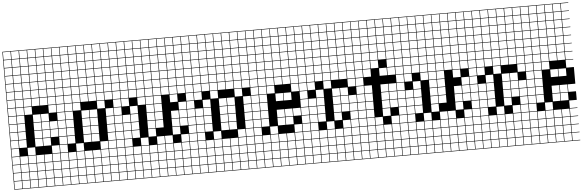

<svg xmlns="http://www.w3.org/2000/svg" viewBox="-69 -1259 5522 1820"><g transform="rotate(-5 2692.5 -349.0)"><path d="M0 307.7V-1004.8H461.5V-1000H389.4V-927.9H461.5V-923.1H389.4V-851H461.5V-846.2H389.4V-774H461.5V-769.2H389.4V-697.1H461.5V-692.3H389.4V-620.2H461.5V-615.4H389.4V-543.3H461.5V-538.5H389.4V-466.3H461.5V-461.5H389.4V-389.4H461.5V-307.7H389.4V-235.6H461.5V-230.8H389.4V-158.7H461.5V-76.9H389.4V-4.8H461.5V0H389.4V72.1H461.5V76.9H389.4V149H461.5V153.8H389.4V226H461.5V230.8H389.4V302.9H461.5V307.7ZM312.5 -927.9H384.6V-1000H312.5ZM81.7 -927.9H153.8V-1000H81.7ZM235.6 -927.9H307.7V-1000H235.6ZM4.8 -927.9H76.9V-1000H4.8ZM158.7 -927.9H230.8V-1000H158.7ZM312.5 -851H384.6V-923.1H312.5ZM81.7 -851H153.8V-923.1H81.7ZM235.6 -851H307.7V-923.1H235.6ZM4.8 -851H76.9V-923.1H4.8ZM158.7 -851H230.8V-923.1H158.7ZM312.5 -774H384.6V-846.2H312.5ZM81.7 -774H153.8V-846.2H81.7ZM235.6 -774H307.7V-846.2H235.6ZM158.7 -774H230.8V-846.2H158.7ZM4.8 -774H76.9V-846.2H4.8ZM312.5 -697.1H384.6V-769.2H312.5ZM235.6 -697.1H307.7V-769.2H235.6ZM81.7 -697.1H153.8V-769.2H81.7ZM158.7 -697.1H230.8V-769.2H158.7ZM4.8 -697.1H76.9V-769.2H4.8ZM235.6 -620.2H307.7V-692.3H235.6ZM4.8 -620.2H76.9V-692.3H4.8ZM158.7 -620.2H230.8V-692.3H158.7ZM81.7 -620.2H153.8V-692.3H81.7ZM312.5 -620.2H384.6V-692.3H312.5ZM235.6 -543.3H307.7V-615.4H235.6ZM4.8 -543.3H76.9V-615.4H4.8ZM158.7 -543.3H230.8V-615.4H158.7ZM81.7 -543.3H153.8V-615.4H81.7ZM312.5 -543.3H384.6V-615.4H312.5ZM235.6 -466.3H307.7V-538.5H235.6ZM81.7 -466.3H153.8V-538.5H81.7ZM4.8 -466.3H76.9V-538.5H4.8ZM312.5 -466.3H384.6V-538.5H312.5ZM158.7 -466.3H230.8V-538.5H158.7ZM230.8 -461.5H158.7V-389.4H230.8ZM81.7 -389.4H153.8V-461.5H81.7ZM4.8 -389.4H76.9V-461.5H4.8ZM81.7 -312.5H153.8V-384.6H81.7ZM312.5 -312.5H384.6V-384.6H312.5ZM235.6 -312.5H307.7V-384.6H235.6ZM4.8 -312.5H76.9V-384.6H4.8ZM81.7 -235.6H153.8V-307.7H81.7ZM312.5 -235.6H384.6V-307.7H312.5ZM235.6 -235.6H307.7V-307.7H235.6ZM4.8 -235.6H76.9V-307.7H4.8ZM81.7 -158.7H153.8V-230.8H81.7ZM235.6 -158.7H307.7V-230.8H235.6ZM312.5 -158.7H384.6V-230.8H312.5ZM4.8 -158.7H76.9V-230.8H4.8ZM81.7 -81.7H153.8V-153.8H81.7ZM4.8 -81.7H76.9V-153.8H4.8ZM235.6 -81.7H307.7V-153.8H235.6ZM312.5 -81.7H384.6V-153.8H312.5ZM158.7 -4.8H230.8V-76.9H158.7ZM4.8 -4.8H76.9V-76.9H4.8ZM158.7 72.1H230.8V0H158.7ZM4.8 72.1H76.9V0H4.8ZM81.7 72.1H153.8V0H81.7ZM235.6 72.1H307.7V0H235.6ZM312.5 72.1H384.6V0H312.5ZM158.7 149H230.8V76.9H158.7ZM312.5 149H384.6V76.9H312.5ZM81.7 149H153.8V76.9H81.7ZM235.6 149H307.7V76.9H235.6ZM4.8 149H76.9V76.9H4.8ZM312.5 226H384.6V153.8H312.5ZM81.7 226H153.8V153.8H81.7ZM235.6 226H307.7V153.8H235.6ZM158.7 226H230.8V153.8H158.7ZM4.8 226H76.9V153.8H4.8ZM312.5 302.9H384.6V230.8H312.5ZM235.6 302.9H307.7V230.8H235.6ZM158.7 302.9H230.8V230.8H158.7ZM4.8 302.9H76.9V230.8H4.8ZM81.7 302.9H153.8V230.8H81.7Z M461.5 307.7V-1004.8H1000V-1000H927.9V-927.9H1000V-923.1H927.9V-851H1000V-846.2H927.9V-774H1000V-769.2H927.9V-697.1H1000V-692.3H927.9V-620.2H1000V-615.4H927.9V-543.3H1000V-538.5H927.9V-466.3H1000V-384.6H927.9V-312.5H1000V-307.7H927.9V-235.6H1000V-230.8H927.9V-158.7H1000V-153.8H927.9V-81.7H1000V-76.9H927.9V-4.8H1000V0H927.9V72.1H1000V76.9H927.9V149H1000V153.8H927.9V226H1000V230.8H927.9V302.9H1000V307.7ZM851 -927.9H923.1V-1000H851ZM774 -927.9H846.2V-1000H774ZM697.1 -927.9H769.2V-1000H697.1ZM620.2 -927.9H692.3V-1000H620.2ZM543.3 -927.9H615.4V-1000H543.3ZM466.3 -927.9H538.5V-1000H466.3ZM620.2 -851H692.3V-923.1H620.2ZM774 -851H846.2V-923.1H774ZM543.3 -851H615.4V-923.1H543.3ZM466.3 -851H538.5V-923.1H466.3ZM697.1 -851H769.2V-923.1H697.1ZM851 -851H923.1V-923.1H851ZM774 -774H846.2V-846.2H774ZM543.3 -774H615.4V-846.2H543.3ZM466.3 -774H538.5V-846.2H466.3ZM851 -774H923.1V-846.2H851ZM697.1 -774H769.2V-846.2H697.1ZM620.2 -774H692.3V-846.2H620.2ZM620.2 -697.1H692.3V-769.2H620.2ZM774 -697.1H846.2V-769.2H774ZM466.3 -697.1H538.5V-769.2H466.3ZM851 -697.1H923.1V-769.2H851ZM543.3 -697.1H615.4V-769.2H543.3ZM697.1 -697.1H769.2V-769.2H697.1ZM774 -620.2H846.2V-692.3H774ZM697.1 -620.2H769.2V-692.3H697.1ZM851 -620.2H923.1V-692.3H851ZM466.3 -620.2H538.5V-692.3H466.3ZM543.3 -620.2H615.4V-692.3H543.3ZM620.2 -620.2H692.3V-692.3H620.2ZM543.3 -543.3H615.4V-615.4H543.3ZM466.3 -543.3H538.5V-615.4H466.3ZM851 -543.3H923.1V-615.4H851ZM697.1 -543.3H769.2V-615.4H697.1ZM774 -543.3H846.2V-615.4H774ZM620.2 -543.3H692.3V-615.4H620.2ZM697.1 -466.3H769.2V-538.5H697.1ZM543.3 -466.3H615.4V-538.5H543.3ZM851 -466.3H923.1V-538.5H851ZM466.3 -466.3H538.5V-538.5H466.3ZM774 -466.3H846.2V-538.5H774ZM620.2 -466.3H692.3V-538.5H620.2ZM620.2 -389.4H692.3V-461.5H620.2ZM851 -389.4H923.1V-461.5H851ZM543.3 -389.4H615.4V-461.5H543.3ZM466.3 -389.4H538.5V-461.5H466.3ZM543.3 -312.5H615.4V-384.6H543.3ZM466.3 -312.5H538.5V-384.6H466.3ZM774 -312.5H846.2V-384.6H774ZM697.1 -312.5H769.2V-384.6H697.1ZM466.3 -235.6H538.5V-307.7H466.3ZM697.1 -235.6H769.2V-307.7H697.1ZM774 -235.6H846.2V-307.7H774ZM543.3 -235.6H615.4V-307.7H543.3ZM697.1 -158.7H769.2V-230.8H697.1ZM466.3 -158.7H538.5V-230.8H466.3ZM543.3 -158.7H615.4V-230.8H543.3ZM774 -158.7H846.2V-230.8H774ZM697.1 -81.7H769.2V-153.8H697.1ZM543.3 -81.7H615.4V-153.8H543.3ZM466.3 -81.7H538.5V-153.8H466.3ZM774 -81.7H846.2V-153.8H774ZM538.5 -76.9H466.3V-4.8H538.5ZM620.2 -4.8H692.3V-76.9H620.2ZM851 -4.8H923.1V-76.9H851ZM774 72.1H846.2V0H774ZM697.1 72.1H769.2V0H697.1ZM620.2 72.1H692.3V0H620.2ZM851 72.1H923.1V0H851ZM466.3 72.1H538.5V0H466.3ZM543.3 72.1H615.4V0H543.3ZM774 149H846.2V76.9H774ZM466.3 149H538.5V76.9H466.3ZM620.2 149H692.3V76.9H620.2ZM851 149H923.1V76.9H851ZM543.3 149H615.4V76.9H543.3ZM697.1 149H769.2V76.9H697.1ZM466.3 226H538.5V153.8H466.3ZM774 226H846.2V153.8H774ZM697.1 226H769.2V153.8H697.1ZM851 226H923.1V153.8H851ZM620.2 226H692.3V153.8H620.2ZM543.3 226H615.4V153.8H543.3ZM774 302.9H846.2V230.8H774ZM697.1 302.9H769.2V230.8H697.1ZM466.3 302.9H538.5V230.8H466.3ZM851 302.9H923.1V230.8H851ZM620.2 302.9H692.3V230.8H620.2ZM543.3 302.9H615.4V230.8H543.3Z M1000 307.7V-1004.8H1692.3V-1000H1620.2V-927.9H1692.3V-923.1H1620.2V-851H1692.3V-846.2H1620.2V-774H1692.3V-769.2H1620.2V-697.1H1692.3V-692.3H1620.2V-620.2H1692.3V-615.4H1620.2V-543.3H1692.3V-538.5H1620.2V-466.3H1692.3V-384.6H1620.2V-312.5H1692.3V-307.7H1620.2V-235.6H1692.3V-230.8H1620.2V-158.7H1692.3V-76.9H1620.2V-4.8H1692.3V0H1620.2V72.1H1692.3V76.9H1620.2V149H1692.3V153.8H1620.2V226H1692.3V230.8H1620.2V302.9H1692.3V307.7ZM1543.3 -927.9H1615.4V-1000H1543.3ZM1466.3 -927.9H1538.5V-1000H1466.3ZM1389.4 -927.9H1461.5V-1000H1389.4ZM1312.5 -927.9H1384.6V-1000H1312.5ZM1235.6 -927.9H1307.7V-1000H1235.6ZM1158.7 -927.9H1230.8V-1000H1158.7ZM1081.7 -927.9H1153.8V-1000H1081.7ZM1004.8 -927.9H1076.9V-1000H1004.8ZM1235.6 -851H1307.7V-923.1H1235.6ZM1389.4 -851H1461.5V-923.1H1389.4ZM1081.7 -851H1153.8V-923.1H1081.7ZM1004.8 -851H1076.9V-923.1H1004.8ZM1543.3 -851H1615.4V-923.1H1543.3ZM1158.7 -851H1230.8V-923.1H1158.7ZM1312.5 -851H1384.6V-923.1H1312.5ZM1466.3 -851H1538.5V-923.1H1466.3ZM1466.3 -774H1538.5V-846.2H1466.3ZM1389.4 -774H1461.5V-846.2H1389.4ZM1235.6 -774H1307.7V-846.2H1235.6ZM1004.8 -774H1076.9V-846.2H1004.8ZM1543.3 -774H1615.4V-846.2H1543.3ZM1081.7 -774H1153.8V-846.2H1081.7ZM1158.7 -774H1230.8V-846.2H1158.7ZM1312.5 -774H1384.6V-846.2H1312.5ZM1466.3 -697.1H1538.5V-769.2H1466.3ZM1235.6 -697.1H1307.7V-769.2H1235.6ZM1312.5 -697.1H1384.6V-769.2H1312.5ZM1081.7 -697.1H1153.8V-769.2H1081.7ZM1543.3 -697.1H1615.4V-769.2H1543.3ZM1004.8 -697.1H1076.9V-769.2H1004.8ZM1158.7 -697.1H1230.8V-769.2H1158.7ZM1389.4 -697.1H1461.5V-769.2H1389.4ZM1543.3 -620.2H1615.4V-692.3H1543.3ZM1081.7 -620.2H1153.8V-692.3H1081.7ZM1466.3 -620.2H1538.5V-692.3H1466.3ZM1158.7 -620.2H1230.8V-692.3H1158.7ZM1004.8 -620.2H1076.9V-692.3H1004.8ZM1312.5 -620.2H1384.6V-692.3H1312.5ZM1235.6 -620.2H1307.7V-692.3H1235.6ZM1389.4 -620.2H1461.5V-692.3H1389.4ZM1389.4 -543.3H1461.5V-615.4H1389.4ZM1158.7 -543.3H1230.8V-615.4H1158.7ZM1466.3 -543.3H1538.5V-615.4H1466.3ZM1235.6 -543.3H1307.7V-615.4H1235.6ZM1081.7 -543.3H1153.8V-615.4H1081.7ZM1312.5 -543.3H1384.6V-615.4H1312.5ZM1543.3 -543.3H1615.4V-615.4H1543.3ZM1004.8 -543.3H1076.9V-615.4H1004.8ZM1158.7 -466.3H1230.8V-538.5H1158.7ZM1081.7 -466.3H1153.8V-538.5H1081.7ZM1389.4 -466.3H1461.5V-538.5H1389.4ZM1312.5 -466.3H1384.6V-538.5H1312.5ZM1543.3 -466.3H1615.4V-538.5H1543.3ZM1004.8 -466.3H1076.9V-538.5H1004.8ZM1235.6 -466.3H1307.7V-538.5H1235.6ZM1466.3 -466.3H1538.5V-538.5H1466.3ZM1235.6 -389.4H1307.7V-461.5H1235.6ZM1389.4 -389.4H1461.5V-461.5H1389.4ZM1004.8 -389.4H1076.9V-461.5H1004.8ZM1081.7 -389.4H1153.8V-461.5H1081.7ZM1543.3 -389.4H1615.4V-461.5H1543.3ZM1312.5 -389.4H1384.6V-461.5H1312.5ZM1076.9 -384.6H1004.8V-312.5H1076.9ZM1312.5 -312.5H1384.6V-384.6H1312.5ZM1389.4 -312.5H1461.5V-384.6H1389.4ZM1158.7 -312.5H1230.8V-384.6H1158.7ZM1312.5 -235.6H1384.6V-307.7H1312.5ZM1543.3 -235.6H1615.4V-307.7H1543.3ZM1004.8 -235.6H1076.9V-307.7H1004.8ZM1081.7 -235.6H1153.8V-307.7H1081.7ZM1389.4 -235.6H1461.5V-307.7H1389.4ZM1158.7 -235.6H1230.8V-307.7H1158.7ZM1004.8 -158.7H1076.9V-230.8H1004.8ZM1312.5 -158.7H1384.6V-230.8H1312.5ZM1543.3 -158.7H1615.4V-230.8H1543.3ZM1081.7 -158.7H1153.8V-230.8H1081.7ZM1158.7 -158.7H1230.8V-230.8H1158.7ZM1389.4 -158.7H1461.5V-230.8H1389.4ZM1312.5 -81.7H1384.6V-153.8H1312.5ZM1081.7 -81.7H1153.8V-153.8H1081.7ZM1543.3 -81.7H1615.4V-153.8H1543.3ZM1004.8 -81.7H1076.9V-153.8H1004.8ZM1158.7 -81.7H1230.8V-153.8H1158.7ZM1081.7 -4.8H1153.8V-76.9H1081.7ZM1235.6 -4.8H1307.7V-76.9H1235.6ZM1466.3 -4.8H1538.5V-76.9H1466.3ZM1389.4 -4.8H1461.5V-76.9H1389.4ZM1004.8 -4.8H1076.9V-76.9H1004.8ZM1312.5 72.1H1384.6V0H1312.5ZM1389.4 72.1H1461.5V0H1389.4ZM1158.7 72.1H1230.8V0H1158.7ZM1081.7 72.1H1153.8V0H1081.7ZM1004.8 72.1H1076.9V0H1004.8ZM1235.6 72.1H1307.7V0H1235.6ZM1543.3 72.1H1615.4V0H1543.3ZM1466.3 72.1H1538.5V0H1466.3ZM1466.3 149H1538.5V76.9H1466.3ZM1158.7 149H1230.8V76.9H1158.7ZM1004.8 149H1076.9V76.9H1004.8ZM1312.5 149H1384.6V76.9H1312.5ZM1543.3 149H1615.4V76.9H1543.3ZM1235.6 149H1307.7V76.9H1235.6ZM1081.7 149H1153.8V76.9H1081.7ZM1389.4 149H1461.5V76.9H1389.4ZM1389.4 226H1461.5V153.8H1389.4ZM1158.7 226H1230.8V153.8H1158.7ZM1235.6 226H1307.7V153.8H1235.6ZM1543.3 226H1615.4V153.8H1543.3ZM1466.3 226H1538.5V153.8H1466.3ZM1004.8 226H1076.9V153.8H1004.8ZM1312.5 226H1384.6V153.8H1312.5ZM1081.7 226H1153.8V153.8H1081.7ZM1158.7 302.9H1230.8V230.8H1158.7ZM1389.4 302.9H1461.5V230.8H1389.4ZM1543.3 302.9H1615.4V230.8H1543.3ZM1466.3 302.9H1538.5V230.8H1466.3ZM1312.5 302.9H1384.6V230.8H1312.5ZM1235.6 302.9H1307.7V230.8H1235.6ZM1081.7 302.9H1153.8V230.8H1081.7ZM1004.8 302.9H1076.9V230.8H1004.8Z M1692.3 307.7V-1004.8H2307.7V-1000H2235.6V-927.9H2307.7V-923.1H2235.6V-851H2307.7V-846.2H2235.6V-774H2307.7V-769.2H2235.6V-697.1H2307.7V-692.3H2235.6V-620.2H2307.7V-615.4H2235.6V-543.3H2307.7V-538.5H2235.6V-466.3H2307.7V-384.6H2235.6V-312.5H2307.7V-307.7H2235.6V-235.6H2307.7V-230.8H2235.6V-158.7H2307.7V-153.8H2235.6V-81.7H2307.7V-76.9H2235.6V-4.8H2307.7V0H2235.6V72.1H2307.7V76.9H2235.6V149H2307.7V153.8H2235.6V226H2307.7V230.8H2235.6V302.9H2307.7V307.7ZM2158.7 -927.9H2230.8V-1000H2158.7ZM1927.9 -927.9H2000V-1000H1927.9ZM2081.7 -927.9H2153.8V-1000H2081.7ZM1851 -927.9H1923.1V-1000H1851ZM1774 -927.9H1846.2V-1000H1774ZM1697.1 -927.9H1769.2V-1000H1697.1ZM2004.8 -927.9H2076.9V-1000H2004.8ZM2158.7 -851H2230.8V-923.1H2158.7ZM1927.9 -851H2000V-923.1H1927.9ZM1697.1 -851H1769.2V-923.1H1697.1ZM2081.7 -851H2153.8V-923.1H2081.7ZM1774 -851H1846.2V-923.1H1774ZM1851 -851H1923.1V-923.1H1851ZM2004.8 -851H2076.9V-923.1H2004.8ZM2158.7 -774H2230.8V-846.2H2158.7ZM1927.9 -774H2000V-846.2H1927.9ZM2004.8 -774H2076.9V-846.2H2004.8ZM1697.1 -774H1769.2V-846.2H1697.1ZM2081.7 -774H2153.8V-846.2H2081.7ZM1774 -774H1846.2V-846.2H1774ZM1851 -774H1923.1V-846.2H1851ZM2158.7 -697.1H2230.8V-769.2H2158.7ZM2004.8 -697.1H2076.9V-769.2H2004.8ZM1927.9 -697.1H2000V-769.2H1927.9ZM1697.1 -697.1H1769.2V-769.2H1697.1ZM2081.7 -697.1H2153.8V-769.2H2081.7ZM1851 -697.1H1923.1V-769.2H1851ZM1774 -697.1H1846.2V-769.2H1774ZM1774 -620.2H1846.2V-692.3H1774ZM2081.7 -620.2H2153.8V-692.3H2081.7ZM1697.1 -620.2H1769.2V-692.3H1697.1ZM1927.9 -620.2H2000V-692.3H1927.9ZM2004.8 -620.2H2076.9V-692.3H2004.8ZM1851 -620.2H1923.1V-692.3H1851ZM2158.7 -620.2H2230.8V-692.3H2158.7ZM1774 -543.3H1846.2V-615.4H1774ZM2081.7 -543.3H2153.8V-615.4H2081.7ZM1697.1 -543.3H1769.2V-615.4H1697.1ZM2004.8 -543.3H2076.9V-615.4H2004.8ZM1927.9 -543.3H2000V-615.4H1927.9ZM2158.7 -543.3H2230.8V-615.4H2158.7ZM1851 -543.3H1923.1V-615.4H1851ZM1851 -466.3H1923.1V-538.5H1851ZM2004.8 -466.3H2076.9V-538.5H2004.8ZM1774 -466.3H1846.2V-538.5H1774ZM2081.7 -466.3H2153.8V-538.5H2081.7ZM1697.1 -466.3H1769.2V-538.5H1697.1ZM2158.7 -466.3H2230.8V-538.5H2158.7ZM1927.9 -466.3H2000V-538.5H1927.9ZM1774 -389.4H1846.2V-461.5H1774ZM1697.1 -389.4H1769.2V-461.5H1697.1ZM2158.7 -389.4H2230.8V-461.5H2158.7ZM1927.9 -389.4H2000V-461.5H1927.9ZM1769.2 -384.6H1697.1V-312.5H1769.2ZM1851 -312.5H1923.1V-384.6H1851ZM2004.8 -312.5H2076.9V-384.6H2004.8ZM2081.7 -312.5H2153.8V-384.6H2081.7ZM1851 -235.6H1923.1V-307.7H1851ZM1697.1 -235.6H1769.2V-307.7H1697.1ZM2004.8 -235.6H2076.9V-307.7H2004.8ZM2081.7 -235.6H2153.8V-307.7H2081.7ZM1774 -235.6H1846.2V-307.7H1774ZM1697.1 -158.7H1769.2V-230.8H1697.1ZM1851 -158.7H1923.1V-230.8H1851ZM2004.8 -158.7H2076.9V-230.8H2004.8ZM2081.7 -158.7H2153.8V-230.8H2081.7ZM1774 -158.7H1846.2V-230.8H1774ZM1697.1 -81.7H1769.2V-153.8H1697.1ZM1774 -81.7H1846.2V-153.8H1774ZM2004.8 -81.7H2076.9V-153.8H2004.8ZM1851 -81.7H1923.1V-153.8H1851ZM2081.7 -81.7H2153.8V-153.8H2081.7ZM1927.9 -4.8H2000V-76.9H1927.9ZM1697.1 -4.8H1769.2V-76.9H1697.1ZM2158.7 -4.8H2230.8V-76.9H2158.7ZM1774 -4.8H1846.2V-76.9H1774ZM2081.7 72.1H2153.8V0H2081.7ZM1851 72.1H1923.1V0H1851ZM2004.8 72.1H2076.9V0H2004.8ZM1774 72.1H1846.2V0H1774ZM2158.7 72.1H2230.8V0H2158.7ZM1697.1 72.1H1769.2V0H1697.1ZM1927.9 72.1H2000V0H1927.9ZM2081.7 149H2153.8V76.9H2081.7ZM1851 149H1923.1V76.9H1851ZM2004.8 149H2076.9V76.9H2004.8ZM1774 149H1846.2V76.9H1774ZM2158.7 149H2230.8V76.9H2158.7ZM1927.9 149H2000V76.9H1927.9ZM1697.1 149H1769.2V76.9H1697.1ZM2081.7 226H2153.8V153.8H2081.7ZM1851 226H1923.1V153.8H1851ZM1774 226H1846.2V153.8H1774ZM2004.8 226H2076.9V153.8H2004.8ZM2158.7 226H2230.8V153.8H2158.7ZM1927.9 226H2000V153.8H1927.9ZM1697.1 226H1769.2V153.8H1697.1ZM2081.7 302.9H2153.8V230.8H2081.7ZM1851 302.9H1923.1V230.8H1851ZM1774 302.9H1846.2V230.8H1774ZM2158.7 302.9H2230.8V230.8H2158.7ZM2004.8 302.9H2076.9V230.8H2004.8ZM1927.9 302.9H2000V230.8H1927.9ZM1697.1 302.9H1769.2V230.8H1697.1Z M2307.7 307.7V-1004.8H2769.2V-1000H2697.1V-927.9H2769.2V-923.1H2697.1V-851H2769.2V-846.2H2697.1V-774H2769.2V-769.2H2697.1V-697.1H2769.2V-692.3H2697.1V-620.2H2769.2V-615.4H2697.1V-543.3H2769.2V-538.5H2697.1V-466.3H2769.2V-461.5H2697.1V-389.4H2769.2V-230.8H2697.1V-158.7H2769.2V-76.9H2697.1V-4.8H2769.2V0H2697.1V72.1H2769.2V76.9H2697.1V149H2769.2V153.8H2697.1V226H2769.2V230.8H2697.1V302.9H2769.2V307.7ZM2620.2 -927.9H2692.3V-1000H2620.2ZM2389.4 -927.9H2461.5V-1000H2389.4ZM2466.3 -927.9H2538.5V-1000H2466.3ZM2312.5 -927.9H2384.6V-1000H2312.5ZM2543.3 -927.9H2615.4V-1000H2543.3ZM2620.2 -851H2692.3V-923.1H2620.2ZM2543.3 -851H2615.4V-923.1H2543.3ZM2466.3 -851H2538.5V-923.1H2466.3ZM2389.4 -851H2461.5V-923.1H2389.4ZM2312.5 -851H2384.6V-923.1H2312.5ZM2620.2 -774H2692.3V-846.2H2620.2ZM2389.4 -774H2461.5V-846.2H2389.4ZM2312.5 -774H2384.6V-846.2H2312.5ZM2466.3 -774H2538.5V-846.2H2466.3ZM2543.3 -774H2615.4V-846.2H2543.3ZM2620.2 -697.1H2692.3V-769.2H2620.2ZM2312.5 -697.1H2384.6V-769.2H2312.5ZM2389.4 -697.1H2461.5V-769.2H2389.4ZM2466.3 -697.1H2538.5V-769.2H2466.3ZM2543.3 -697.1H2615.4V-769.2H2543.3ZM2620.2 -620.2H2692.3V-692.3H2620.2ZM2543.3 -620.2H2615.4V-692.3H2543.3ZM2312.5 -620.2H2384.6V-692.3H2312.5ZM2466.3 -620.2H2538.5V-692.3H2466.3ZM2389.4 -620.2H2461.5V-692.3H2389.4ZM2620.2 -543.3H2692.3V-615.4H2620.2ZM2389.4 -543.3H2461.5V-615.4H2389.4ZM2466.3 -543.3H2538.5V-615.4H2466.3ZM2312.5 -543.3H2384.6V-615.4H2312.5ZM2543.3 -543.3H2615.4V-615.4H2543.3ZM2389.4 -466.3H2461.5V-538.5H2389.4ZM2466.3 -466.3H2538.5V-538.5H2466.3ZM2312.5 -466.3H2384.6V-538.5H2312.5ZM2543.3 -466.3H2615.4V-538.5H2543.3ZM2620.2 -466.3H2692.3V-538.5H2620.2ZM2389.4 -389.4H2461.5V-461.5H2389.4ZM2466.3 -389.4H2538.5V-461.5H2466.3ZM2312.5 -389.4H2384.6V-461.5H2312.5ZM2389.4 -312.5H2461.5V-384.6H2389.4ZM2620.2 -312.5H2692.3V-384.6H2620.2ZM2312.5 -312.5H2384.6V-384.6H2312.5ZM2543.3 -312.5H2615.4V-384.6H2543.3ZM2389.4 -235.6H2461.5V-307.7H2389.4ZM2312.5 -235.6H2384.6V-307.7H2312.5ZM2389.4 -158.7H2461.5V-230.8H2389.4ZM2620.2 -158.7H2692.3V-230.8H2620.2ZM2312.5 -158.7H2384.6V-230.8H2312.5ZM2543.3 -158.7H2615.4V-230.8H2543.3ZM2620.2 -81.7H2692.3V-153.8H2620.2ZM2389.4 -81.7H2461.5V-153.8H2389.4ZM2312.5 -81.7H2384.6V-153.8H2312.5ZM2543.3 -81.7H2615.4V-153.8H2543.3ZM2384.6 -76.9H2312.5V-4.8H2384.6ZM2466.3 -4.8H2538.5V-76.9H2466.3ZM2543.3 72.1H2615.4V0H2543.3ZM2620.2 72.1H2692.3V0H2620.2ZM2389.4 72.1H2461.5V0H2389.4ZM2312.5 72.1H2384.6V0H2312.5ZM2466.3 72.1H2538.5V0H2466.3ZM2543.3 149H2615.4V76.9H2543.3ZM2466.3 149H2538.5V76.9H2466.3ZM2620.2 149H2692.3V76.9H2620.2ZM2389.4 149H2461.5V76.9H2389.4ZM2312.5 149H2384.6V76.9H2312.5ZM2543.3 226H2615.4V153.8H2543.3ZM2466.3 226H2538.5V153.8H2466.3ZM2620.2 226H2692.3V153.8H2620.2ZM2389.4 226H2461.5V153.8H2389.4ZM2312.5 226H2384.6V153.8H2312.5ZM2543.3 302.9H2615.4V230.8H2543.3ZM2620.2 302.9H2692.3V230.8H2620.2ZM2466.3 302.9H2538.5V230.8H2466.3ZM2389.4 302.9H2461.5V230.8H2389.4ZM2312.5 302.9H2384.6V230.8H2312.5Z M2769.2 307.7V-1004.8H3307.7V-1000H3235.6V-927.9H3307.7V-923.1H3235.6V-851H3307.7V-846.2H3235.6V-774H3307.7V-769.2H3235.6V-697.1H3307.7V-692.3H3235.6V-620.2H3307.7V-615.4H3235.6V-543.3H3307.7V-538.5H3235.6V-466.3H3307.7V-461.5H3235.6V-389.4H3307.7V-307.7H3235.6V-235.6H3307.7V-230.8H3235.6V-158.7H3307.7V-153.8H3235.6V-81.7H3307.7V-76.9H3235.6V-4.8H3307.7V0H3235.6V72.1H3307.7V76.9H3235.6V149H3307.7V153.8H3235.6V226H3307.7V230.8H3235.6V302.9H3307.7V307.7ZM3158.7 -927.9H3230.8V-1000H3158.7ZM3081.7 -927.9H3153.8V-1000H3081.7ZM3004.8 -927.9H3076.9V-1000H3004.8ZM2927.9 -927.9H3000V-1000H2927.9ZM2851 -927.9H2923.1V-1000H2851ZM2774 -927.9H2846.2V-1000H2774ZM3158.7 -851H3230.8V-923.1H3158.7ZM3081.7 -851H3153.8V-923.1H3081.7ZM3004.8 -851H3076.9V-923.1H3004.8ZM2927.9 -851H3000V-923.1H2927.9ZM2851 -851H2923.1V-923.1H2851ZM2774 -851H2846.2V-923.1H2774ZM2927.9 -774H3000V-846.2H2927.9ZM2774 -774H2846.2V-846.2H2774ZM3158.7 -774H3230.8V-846.2H3158.7ZM3004.8 -774H3076.9V-846.2H3004.8ZM2851 -774H2923.1V-846.2H2851ZM3081.7 -774H3153.8V-846.2H3081.7ZM2774 -697.1H2846.2V-769.2H2774ZM3158.7 -697.1H3230.8V-769.2H3158.7ZM3004.8 -697.1H3076.9V-769.2H3004.8ZM2851 -697.1H2923.1V-769.2H2851ZM2927.9 -697.1H3000V-769.2H2927.9ZM3081.7 -697.1H3153.8V-769.2H3081.7ZM2774 -620.2H2846.2V-692.3H2774ZM3158.7 -620.2H3230.8V-692.3H3158.7ZM3004.8 -620.2H3076.9V-692.3H3004.8ZM2851 -620.2H2923.1V-692.3H2851ZM3081.7 -620.2H3153.8V-692.3H3081.7ZM2927.9 -620.2H3000V-692.3H2927.9ZM3158.7 -543.3H3230.8V-615.4H3158.7ZM3004.8 -543.3H3076.9V-615.4H3004.8ZM2851 -543.3H2923.1V-615.4H2851ZM2774 -543.3H2846.2V-615.4H2774ZM3081.7 -543.3H3153.8V-615.4H3081.7ZM2927.9 -543.3H3000V-615.4H2927.9ZM2774 -466.3H2846.2V-538.5H2774ZM3004.8 -466.3H3076.9V-538.5H3004.8ZM3158.7 -466.3H3230.8V-538.5H3158.7ZM2851 -466.3H2923.1V-538.5H2851ZM3081.7 -466.3H3153.8V-538.5H3081.7ZM2927.9 -466.3H3000V-538.5H2927.9ZM3004.8 -389.4H3076.9V-461.5H3004.8ZM2851 -389.4H2923.1V-461.5H2851ZM2774 -389.4H2846.2V-461.5H2774ZM2927.9 -312.5H3000V-384.6H2927.9ZM2774 -312.5H2846.2V-384.6H2774ZM3081.7 -312.5H3153.8V-384.6H3081.7ZM3158.7 -312.5H3230.8V-384.6H3158.7ZM2927.9 -235.6H3000V-307.7H2927.9ZM3081.7 -235.6H3153.8V-307.7H3081.7ZM2851 -235.6H2923.1V-307.7H2851ZM3158.7 -235.6H3230.8V-307.7H3158.7ZM2774 -235.6H2846.2V-307.7H2774ZM3000 -230.8H2927.9V-158.7H3000ZM2851 -158.7H2923.1V-230.8H2851ZM3158.7 -158.7H3230.8V-230.8H3158.7ZM2774 -158.7H2846.2V-230.8H2774ZM3081.7 -158.7H3153.8V-230.8H3081.7ZM2851 -81.7H2923.1V-153.8H2851ZM2927.9 -81.7H3000V-153.8H2927.9ZM2774 -81.7H2846.2V-153.8H2774ZM3081.7 -81.7H3153.8V-153.8H3081.7ZM3004.8 -4.8H3076.9V-76.9H3004.8ZM2851 -4.8H2923.1V-76.9H2851ZM2774 -4.8H2846.2V-76.9H2774ZM3158.7 -4.8H3230.8V-76.9H3158.7ZM3081.7 72.1H3153.8V0H3081.7ZM2927.9 72.1H3000V0H2927.9ZM3004.8 72.1H3076.9V0H3004.8ZM3158.7 72.1H3230.8V0H3158.7ZM2774 72.1H2846.2V0H2774ZM2851 72.1H2923.1V0H2851ZM3081.7 149H3153.8V76.9H3081.7ZM2927.9 149H3000V76.9H2927.9ZM2774 149H2846.2V76.9H2774ZM3158.7 149H3230.8V76.9H3158.7ZM3004.8 149H3076.9V76.9H3004.8ZM2851 149H2923.1V76.9H2851ZM3081.7 226H3153.8V153.8H3081.7ZM2927.9 226H3000V153.8H2927.9ZM2774 226H2846.2V153.8H2774ZM3158.7 226H3230.8V153.8H3158.7ZM3004.8 226H3076.9V153.8H3004.8ZM2851 226H2923.1V153.8H2851ZM3158.7 302.9H3230.8V230.8H3158.7ZM3081.7 302.9H3153.8V230.8H3081.7ZM3004.8 302.9H3076.9V230.8H3004.8ZM2851 302.9H2923.1V230.8H2851ZM2774 302.9H2846.2V230.8H2774ZM2927.9 302.9H3000V230.8H2927.9Z M3307.7 307.7V-1004.8H3692.3V-1000H3620.2V-927.9H3692.3V-923.1H3620.2V-851H3692.3V-846.2H3620.2V-774H3692.3V-769.2H3620.2V-697.1H3692.3V-692.3H3620.2V-620.2H3692.3V-615.4H3620.2V-543.3H3692.3V-538.5H3620.2V-466.3H3692.3V-384.6H3620.2V-312.5H3692.3V-307.7H3620.2V-235.6H3692.3V-230.8H3620.2V-158.7H3692.3V-76.9H3620.2V-4.8H3692.3V0H3620.2V72.1H3692.3V76.9H3620.2V149H3692.3V153.8H3620.2V226H3692.3V230.8H3620.2V302.9H3692.3V307.7ZM3543.3 -927.9H3615.4V-1000H3543.3ZM3466.3 -927.9H3538.5V-1000H3466.3ZM3389.4 -927.9H3461.5V-1000H3389.4ZM3312.5 -927.9H3384.6V-1000H3312.5ZM3543.3 -851H3615.4V-923.1H3543.3ZM3466.3 -851H3538.5V-923.1H3466.3ZM3389.4 -851H3461.5V-923.1H3389.4ZM3312.5 -851H3384.6V-923.1H3312.5ZM3543.3 -774H3615.4V-846.2H3543.3ZM3466.3 -774H3538.5V-846.2H3466.3ZM3389.4 -774H3461.5V-846.2H3389.4ZM3312.5 -774H3384.6V-846.2H3312.5ZM3543.3 -697.1H3615.4V-769.2H3543.3ZM3466.3 -697.1H3538.5V-769.2H3466.3ZM3312.5 -697.1H3384.6V-769.2H3312.5ZM3389.4 -697.1H3461.5V-769.2H3389.4ZM3543.3 -620.2H3615.4V-692.3H3543.3ZM3466.3 -620.2H3538.5V-692.3H3466.3ZM3312.5 -620.2H3384.6V-692.3H3312.5ZM3389.4 -620.2H3461.5V-692.3H3389.4ZM3389.4 -543.3H3461.5V-615.4H3389.4ZM3466.3 -543.3H3538.5V-615.4H3466.3ZM3312.5 -543.3H3384.6V-615.4H3312.5ZM3543.3 -466.3H3615.4V-538.5H3543.3ZM3389.4 -466.3H3461.5V-538.5H3389.4ZM3312.5 -466.3H3384.6V-538.5H3312.5ZM3312.5 -389.4H3384.6V-461.5H3312.5ZM3543.3 -312.5H3615.4V-384.6H3543.3ZM3389.4 -312.5H3461.5V-384.6H3389.4ZM3312.5 -312.5H3384.6V-384.6H3312.5ZM3389.4 -235.6H3461.5V-307.7H3389.4ZM3543.3 -235.6H3615.4V-307.7H3543.3ZM3312.5 -235.6H3384.6V-307.7H3312.5ZM3389.4 -158.7H3461.5V-230.8H3389.4ZM3543.3 -158.7H3615.4V-230.8H3543.3ZM3312.5 -158.7H3384.6V-230.8H3312.5ZM3615.4 -153.8H3543.3V-81.7H3615.4ZM3312.5 -81.7H3384.6V-153.8H3312.5ZM3389.4 -81.7H3461.5V-153.8H3389.4ZM3466.3 -4.8H3538.5V-76.9H3466.3ZM3312.5 -4.8H3384.6V-76.9H3312.5ZM3389.4 -4.8H3461.5V-76.9H3389.4ZM3466.3 72.1H3538.5V0H3466.3ZM3543.3 72.1H3615.4V0H3543.3ZM3312.5 72.1H3384.6V0H3312.5ZM3389.4 72.1H3461.5V0H3389.4ZM3466.3 149H3538.5V76.9H3466.3ZM3543.3 149H3615.4V76.9H3543.3ZM3389.4 149H3461.5V76.9H3389.4ZM3312.5 149H3384.6V76.9H3312.5ZM3466.3 226H3538.5V153.8H3466.3ZM3543.3 226H3615.4V153.8H3543.3ZM3389.4 226H3461.5V153.8H3389.4ZM3312.5 226H3384.6V153.8H3312.5ZM3466.3 302.9H3538.5V230.8H3466.3ZM3389.4 302.9H3461.5V230.8H3389.4ZM3543.3 302.9H3615.4V230.8H3543.3ZM3312.5 302.9H3384.6V230.8H3312.5Z M3692.3 307.7V-1004.8H4384.6V-1000H4312.5V-927.9H4384.6V-923.1H4312.5V-851H4384.6V-846.2H4312.5V-774H4384.6V-769.2H4312.5V-697.1H4384.6V-692.3H4312.5V-620.2H4384.6V-615.4H4312.5V-543.3H4384.6V-538.5H4312.5V-466.3H4384.6V-384.6H4312.5V-312.5H4384.6V-307.7H4312.5V-235.6H4384.6V-230.8H4312.5V-158.7H4384.6V-76.9H4312.5V-4.8H4384.6V0H4312.5V72.1H4384.6V76.9H4312.5V149H4384.6V153.8H4312.5V226H4384.6V230.8H4312.5V302.9H4384.6V307.7ZM4235.6 -927.9H4307.7V-1000H4235.6ZM4158.7 -927.9H4230.8V-1000H4158.7ZM4081.7 -927.9H4153.8V-1000H4081.7ZM4004.8 -927.9H4076.9V-1000H4004.8ZM3927.9 -927.9H4000V-1000H3927.9ZM3851 -927.9H3923.1V-1000H3851ZM3774 -927.9H3846.2V-1000H3774ZM3697.1 -927.9H3769.2V-1000H3697.1ZM3927.9 -851H4000V-923.1H3927.9ZM4081.7 -851H4153.8V-923.1H4081.7ZM3774 -851H3846.2V-923.1H3774ZM3697.1 -851H3769.2V-923.1H3697.1ZM4235.6 -851H4307.7V-923.1H4235.6ZM3851 -851H3923.1V-923.1H3851ZM4004.8 -851H4076.9V-923.1H4004.8ZM4158.7 -851H4230.8V-923.1H4158.7ZM4158.7 -774H4230.8V-846.2H4158.7ZM4081.7 -774H4153.8V-846.2H4081.7ZM3927.9 -774H4000V-846.2H3927.9ZM3697.1 -774H3769.2V-846.2H3697.1ZM4235.6 -774H4307.7V-846.2H4235.6ZM3774 -774H3846.2V-846.2H3774ZM3851 -774H3923.1V-846.2H3851ZM4004.8 -774H4076.9V-846.2H4004.8ZM4158.7 -697.1H4230.8V-769.2H4158.7ZM3927.9 -697.1H4000V-769.2H3927.9ZM4004.8 -697.1H4076.9V-769.2H4004.8ZM3774 -697.1H3846.2V-769.2H3774ZM4235.6 -697.1H4307.7V-769.2H4235.6ZM3697.1 -697.1H3769.2V-769.2H3697.1ZM3851 -697.1H3923.1V-769.2H3851ZM4081.7 -697.1H4153.8V-769.2H4081.7ZM4235.6 -620.2H4307.7V-692.3H4235.6ZM3774 -620.2H3846.2V-692.3H3774ZM4158.7 -620.2H4230.8V-692.3H4158.7ZM3851 -620.2H3923.1V-692.3H3851ZM3697.1 -620.2H3769.2V-692.3H3697.1ZM4004.8 -620.2H4076.9V-692.3H4004.8ZM3927.9 -620.2H4000V-692.3H3927.9ZM4081.7 -620.2H4153.8V-692.3H4081.7ZM4081.7 -543.3H4153.8V-615.4H4081.7ZM3851 -543.3H3923.1V-615.4H3851ZM4158.7 -543.3H4230.8V-615.4H4158.7ZM3927.9 -543.3H4000V-615.4H3927.9ZM3774 -543.3H3846.2V-615.4H3774ZM4004.8 -543.3H4076.9V-615.4H4004.8ZM4235.6 -543.3H4307.7V-615.4H4235.6ZM3697.1 -543.3H3769.2V-615.4H3697.1ZM3851 -466.3H3923.1V-538.5H3851ZM3774 -466.3H3846.2V-538.5H3774ZM4081.7 -466.3H4153.8V-538.5H4081.7ZM4004.8 -466.3H4076.9V-538.5H4004.8ZM4235.6 -466.3H4307.7V-538.5H4235.6ZM3697.1 -466.3H3769.2V-538.5H3697.1ZM3927.9 -466.3H4000V-538.5H3927.9ZM4158.7 -466.3H4230.8V-538.5H4158.7ZM3927.9 -389.4H4000V-461.5H3927.9ZM4081.7 -389.4H4153.8V-461.5H4081.7ZM3697.1 -389.4H3769.2V-461.5H3697.1ZM3774 -389.4H3846.2V-461.5H3774ZM4235.6 -389.4H4307.7V-461.5H4235.6ZM4004.8 -389.4H4076.9V-461.5H4004.8ZM3769.2 -384.6H3697.1V-312.5H3769.2ZM4004.8 -312.5H4076.9V-384.6H4004.8ZM4081.7 -312.5H4153.8V-384.6H4081.7ZM3851 -312.5H3923.1V-384.6H3851ZM4004.8 -235.6H4076.9V-307.7H4004.8ZM4235.6 -235.6H4307.7V-307.7H4235.6ZM3697.1 -235.6H3769.2V-307.7H3697.1ZM3774 -235.6H3846.2V-307.7H3774ZM4081.7 -235.6H4153.8V-307.7H4081.7ZM3851 -235.6H3923.1V-307.7H3851ZM3697.1 -158.7H3769.2V-230.8H3697.1ZM4004.8 -158.7H4076.9V-230.8H4004.8ZM4235.6 -158.7H4307.7V-230.8H4235.6ZM3774 -158.7H3846.2V-230.8H3774ZM3851 -158.7H3923.1V-230.8H3851ZM4081.7 -158.7H4153.8V-230.8H4081.7ZM4004.8 -81.7H4076.9V-153.8H4004.8ZM3774 -81.7H3846.2V-153.8H3774ZM4235.6 -81.7H4307.7V-153.8H4235.6ZM3697.1 -81.7H3769.2V-153.8H3697.1ZM3851 -81.7H3923.1V-153.8H3851ZM3774 -4.8H3846.2V-76.9H3774ZM3927.9 -4.8H4000V-76.9H3927.9ZM4158.7 -4.8H4230.8V-76.9H4158.7ZM4081.7 -4.8H4153.8V-76.9H4081.7ZM3697.1 -4.8H3769.2V-76.9H3697.1ZM4004.8 72.1H4076.9V0H4004.8ZM4081.7 72.1H4153.8V0H4081.7ZM3851 72.1H3923.1V0H3851ZM3774 72.1H3846.2V0H3774ZM3697.1 72.1H3769.2V0H3697.1ZM3927.9 72.1H4000V0H3927.9ZM4235.6 72.1H4307.7V0H4235.6ZM4158.7 72.1H4230.8V0H4158.7ZM4158.7 149H4230.8V76.9H4158.7ZM3851 149H3923.1V76.9H3851ZM3697.1 149H3769.2V76.9H3697.1ZM4004.8 149H4076.9V76.9H4004.8ZM4235.6 149H4307.7V76.9H4235.6ZM3927.9 149H4000V76.9H3927.9ZM3774 149H3846.2V76.9H3774ZM4081.7 149H4153.8V76.9H4081.7ZM4081.7 226H4153.8V153.8H4081.7ZM3851 226H3923.1V153.8H3851ZM3927.9 226H4000V153.8H3927.9ZM4235.6 226H4307.7V153.8H4235.6ZM4158.7 226H4230.8V153.8H4158.7ZM3697.1 226H3769.2V153.8H3697.1ZM4004.8 226H4076.9V153.8H4004.8ZM3774 226H3846.2V153.8H3774ZM3851 302.9H3923.1V230.8H3851ZM4081.7 302.9H4153.8V230.8H4081.7ZM4235.6 302.9H4307.7V230.8H4235.6ZM4158.7 302.9H4230.8V230.8H4158.7ZM4004.8 302.9H4076.9V230.8H4004.8ZM3927.9 302.9H4000V230.8H3927.9ZM3774 302.9H3846.2V230.8H3774ZM3697.1 302.9H3769.2V230.8H3697.1Z M4384.6 307.7V-1004.8H4923.1V-1000H4851V-927.9H4923.1V-923.1H4851V-851H4923.1V-846.2H4851V-774H4923.1V-769.2H4851V-697.1H4923.1V-692.3H4851V-620.2H4923.1V-615.4H4851V-543.3H4923.1V-538.5H4851V-466.3H4923.1V-461.5H4851V-389.4H4923.1V-307.7H4851V-235.6H4923.1V-230.8H4851V-158.7H4923.1V-153.8H4851V-81.7H4923.1V-76.9H4851V-4.8H4923.1V0H4851V72.1H4923.1V76.9H4851V149H4923.1V153.8H4851V226H4923.1V230.8H4851V302.9H4923.1V307.7ZM4774 -927.9H4846.2V-1000H4774ZM4697.1 -927.9H4769.2V-1000H4697.1ZM4620.2 -927.9H4692.3V-1000H4620.2ZM4543.3 -927.9H4615.4V-1000H4543.3ZM4466.3 -927.9H4538.5V-1000H4466.3ZM4389.4 -927.9H4461.5V-1000H4389.4ZM4774 -851H4846.2V-923.1H4774ZM4697.1 -851H4769.2V-923.1H4697.1ZM4620.2 -851H4692.3V-923.1H4620.2ZM4543.3 -851H4615.4V-923.1H4543.3ZM4466.3 -851H4538.5V-923.1H4466.3ZM4389.4 -851H4461.5V-923.1H4389.4ZM4543.3 -774H4615.4V-846.2H4543.3ZM4389.4 -774H4461.5V-846.2H4389.4ZM4774 -774H4846.2V-846.2H4774ZM4620.2 -774H4692.3V-846.2H4620.2ZM4466.3 -774H4538.5V-846.2H4466.3ZM4697.1 -774H4769.2V-846.2H4697.1ZM4389.4 -697.1H4461.5V-769.2H4389.4ZM4774 -697.1H4846.2V-769.2H4774ZM4620.2 -697.1H4692.3V-769.2H4620.2ZM4466.3 -697.1H4538.5V-769.2H4466.3ZM4543.3 -697.1H4615.4V-769.2H4543.3ZM4697.1 -697.1H4769.2V-769.2H4697.1ZM4389.4 -620.2H4461.5V-692.3H4389.4ZM4774 -620.2H4846.2V-692.3H4774ZM4620.2 -620.2H4692.3V-692.3H4620.2ZM4466.3 -620.2H4538.5V-692.3H4466.3ZM4697.1 -620.2H4769.2V-692.3H4697.1ZM4543.3 -620.2H4615.4V-692.3H4543.3ZM4774 -543.3H4846.2V-615.4H4774ZM4620.2 -543.3H4692.3V-615.4H4620.2ZM4466.3 -543.3H4538.5V-615.4H4466.3ZM4389.4 -543.3H4461.5V-615.4H4389.4ZM4697.1 -543.3H4769.2V-615.4H4697.1ZM4543.3 -543.3H4615.4V-615.4H4543.3ZM4389.4 -466.3H4461.5V-538.5H4389.4ZM4620.2 -466.3H4692.3V-538.5H4620.2ZM4774 -466.3H4846.2V-538.5H4774ZM4466.3 -466.3H4538.5V-538.5H4466.3ZM4697.1 -466.3H4769.2V-538.5H4697.1ZM4543.3 -466.3H4615.4V-538.5H4543.3ZM4620.2 -389.4H4692.3V-461.5H4620.2ZM4466.3 -389.4H4538.5V-461.5H4466.3ZM4389.4 -389.4H4461.5V-461.5H4389.4ZM4543.3 -312.5H4615.4V-384.6H4543.3ZM4389.4 -312.5H4461.5V-384.6H4389.4ZM4697.1 -312.5H4769.2V-384.6H4697.1ZM4774 -312.5H4846.2V-384.6H4774ZM4543.3 -235.6H4615.4V-307.7H4543.3ZM4697.1 -235.6H4769.2V-307.7H4697.1ZM4466.3 -235.6H4538.5V-307.7H4466.3ZM4774 -235.6H4846.2V-307.7H4774ZM4389.4 -235.6H4461.5V-307.7H4389.4ZM4615.4 -230.8H4543.3V-158.7H4615.4ZM4466.3 -158.7H4538.5V-230.8H4466.3ZM4774 -158.7H4846.2V-230.8H4774ZM4389.4 -158.7H4461.5V-230.8H4389.4ZM4697.1 -158.7H4769.2V-230.8H4697.1ZM4466.3 -81.7H4538.5V-153.8H4466.3ZM4543.3 -81.7H4615.4V-153.8H4543.3ZM4389.4 -81.7H4461.5V-153.8H4389.4ZM4697.1 -81.7H4769.2V-153.8H4697.1ZM4620.2 -4.8H4692.3V-76.9H4620.2ZM4466.3 -4.8H4538.5V-76.9H4466.3ZM4389.4 -4.8H4461.5V-76.9H4389.4ZM4774 -4.8H4846.2V-76.9H4774ZM4697.1 72.1H4769.2V0H4697.1ZM4543.3 72.1H4615.4V0H4543.3ZM4620.2 72.1H4692.3V0H4620.2ZM4774 72.1H4846.2V0H4774ZM4389.4 72.1H4461.5V0H4389.4ZM4466.3 72.1H4538.5V0H4466.3ZM4697.1 149H4769.2V76.9H4697.1ZM4543.3 149H4615.4V76.9H4543.3ZM4389.4 149H4461.5V76.9H4389.4ZM4774 149H4846.2V76.9H4774ZM4620.2 149H4692.3V76.9H4620.2ZM4466.3 149H4538.5V76.9H4466.3ZM4697.1 226H4769.2V153.8H4697.1ZM4543.3 226H4615.4V153.8H4543.3ZM4389.4 226H4461.5V153.8H4389.4ZM4774 226H4846.2V153.8H4774ZM4620.2 226H4692.3V153.8H4620.2ZM4466.3 226H4538.5V153.8H4466.3ZM4774 302.9H4846.2V230.8H4774ZM4697.1 302.9H4769.2V230.8H4697.1ZM4620.2 302.9H4692.3V230.8H4620.2ZM4466.3 302.9H4538.5V230.8H4466.3ZM4389.4 302.9H4461.5V230.8H4389.4ZM4543.3 302.9H4615.4V230.8H4543.3Z M4923.1 307.7V-1004.8H5384.6V-1000H5312.5V-927.9H5384.6V-923.1H5312.5V-851H5384.6V-846.2H5312.5V-774H5384.6V-769.2H5312.5V-697.1H5384.6V-692.3H5312.5V-620.2H5384.6V-615.4H5312.5V-543.3H5384.6V-538.5H5312.5V-466.3H5384.6V-461.5H5312.5V-389.4H5384.6V-230.8H5312.5V-158.7H5384.6V-76.9H5312.5V-4.8H5384.6V0H5312.5V72.1H5384.6V76.9H5312.5V149H5384.6V153.8H5312.5V226H5384.6V230.8H5312.5V302.9H5384.6V307.7ZM5235.6 -927.9H5307.7V-1000H5235.6ZM5004.8 -927.9H5076.9V-1000H5004.8ZM5081.7 -927.9H5153.8V-1000H5081.7ZM4927.9 -927.9H5000V-1000H4927.9ZM5158.7 -927.9H5230.8V-1000H5158.7ZM5235.6 -851H5307.7V-923.1H5235.6ZM5158.7 -851H5230.8V-923.1H5158.7ZM5081.7 -851H5153.8V-923.1H5081.7ZM5004.8 -851H5076.9V-923.1H5004.8ZM4927.9 -851H5000V-923.1H4927.9ZM5235.6 -774H5307.7V-846.2H5235.6ZM5004.8 -774H5076.9V-846.2H5004.8ZM4927.9 -774H5000V-846.2H4927.9ZM5081.7 -774H5153.8V-846.2H5081.7ZM5158.7 -774H5230.8V-846.2H5158.7ZM5235.6 -697.1H5307.7V-769.2H5235.6ZM4927.9 -697.1H5000V-769.2H4927.9ZM5004.8 -697.1H5076.9V-769.2H5004.8ZM5081.7 -697.1H5153.8V-769.2H5081.7ZM5158.7 -697.1H5230.8V-769.2H5158.7ZM5235.6 -620.2H5307.7V-692.3H5235.6ZM5158.7 -620.2H5230.8V-692.3H5158.7ZM4927.9 -620.2H5000V-692.3H4927.9ZM5081.7 -620.2H5153.8V-692.3H5081.7ZM5004.8 -620.2H5076.9V-692.3H5004.8ZM5235.6 -543.3H5307.7V-615.4H5235.6ZM5004.8 -543.3H5076.9V-615.4H5004.8ZM5081.7 -543.3H5153.8V-615.4H5081.7ZM4927.9 -543.3H5000V-615.4H4927.9ZM5158.7 -543.3H5230.8V-615.4H5158.7ZM5004.8 -466.3H5076.9V-538.5H5004.8ZM5081.7 -466.3H5153.8V-538.5H5081.7ZM4927.9 -466.3H5000V-538.5H4927.9ZM5158.7 -466.3H5230.8V-538.5H5158.7ZM5235.6 -466.3H5307.7V-538.5H5235.6ZM5004.8 -389.4H5076.9V-461.5H5004.8ZM5081.7 -389.4H5153.8V-461.5H5081.7ZM4927.9 -389.4H5000V-461.5H4927.9ZM5004.8 -312.5H5076.9V-384.6H5004.8ZM5235.6 -312.5H5307.7V-384.6H5235.6ZM4927.9 -312.5H5000V-384.6H4927.9ZM5158.7 -312.5H5230.8V-384.6H5158.7ZM5004.8 -235.6H5076.9V-307.7H5004.8ZM4927.9 -235.6H5000V-307.7H4927.9ZM5004.8 -158.7H5076.9V-230.8H5004.8ZM5235.6 -158.7H5307.7V-230.8H5235.6ZM4927.9 -158.7H5000V-230.8H4927.9ZM5158.7 -158.7H5230.8V-230.8H5158.7ZM5235.6 -81.7H5307.7V-153.8H5235.6ZM5004.8 -81.7H5076.9V-153.8H5004.8ZM4927.9 -81.7H5000V-153.8H4927.9ZM5158.7 -81.7H5230.8V-153.8H5158.7ZM5000 -76.9H4927.9V-4.8H5000ZM5081.7 -4.8H5153.8V-76.9H5081.7ZM5158.7 72.1H5230.8V0H5158.7ZM5235.6 72.1H5307.7V0H5235.6ZM5004.8 72.1H5076.9V0H5004.8ZM4927.9 72.1H5000V0H4927.9ZM5081.7 72.1H5153.8V0H5081.7ZM5158.7 149H5230.8V76.9H5158.7ZM5081.7 149H5153.8V76.9H5081.7ZM5235.6 149H5307.7V76.9H5235.6ZM5004.8 149H5076.9V76.9H5004.8ZM4927.9 149H5000V76.9H4927.9ZM5158.7 226H5230.8V153.8H5158.7ZM5081.7 226H5153.8V153.8H5081.7ZM5235.6 226H5307.7V153.8H5235.6ZM5004.8 226H5076.9V153.8H5004.8ZM4927.9 226H5000V153.8H4927.9ZM5158.7 302.9H5230.8V230.8H5158.7ZM5235.6 302.9H5307.7V230.8H5235.6ZM5081.7 302.9H5153.8V230.8H5081.7ZM5004.8 302.9H5076.9V230.8H5004.8ZM4927.9 302.9H5000V230.8H4927.9Z"/></g></svg>

Font: Jacquarda Bastarda 9 Charted
Style: Regular
Weight: 400
Designer: Sarah Cadigan-Fried
Version: Version 1.000; ttfautohint (v1.8.4.7-5d5b)